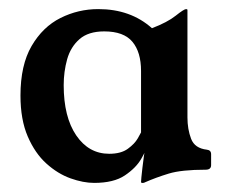

<svg xmlns="http://www.w3.org/2000/svg" viewBox="-20 -685 496 422"><path d="M290 -529Q290 -570.5 271 -593.2Q252 -616 209 -616Q174.2 -616 154.8 -599Q135.3 -582 127.6 -554.8Q120 -527.5 120 -497.8Q120 -428 147.5 -387.5Q175.1 -347 220 -347Q246 -347 261 -358Q276 -369 282.7 -380.7Q289.4 -392.3 290 -394ZM392 -427Q392 -401 400 -380Q408 -359 434.7 -356Q444 -355 444 -346V-322Q444 -312 432 -312Q379 -312 351 -303.5Q323 -295 298 -284Q297 -283 294 -283H292Q290 -283 290 -285Q290 -290 293 -316Q296 -342 300 -366H304Q302 -356 290.5 -336Q279 -316 254.5 -299.5Q230 -283 187 -283Q163 -283 135 -293Q107 -303 82 -325.5Q57 -348 41 -385Q25 -422 25 -475Q25 -542 49.5 -584Q74 -626 113 -645.5Q152 -665 196 -665Q267 -665 314 -623Q348 -636 366.2 -650.5Q384.4 -665 389 -665Q392 -665 392 -663Z"/></svg>

Font: Young Serif Light
Style: Regular
Weight: 300
Designer: Bastien Sozeau
Foundry: NBR — Bastien Sozeau
Version: Version 5.001